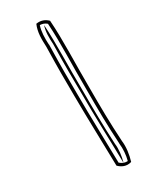

<svg xmlns="http://www.w3.org/2000/svg" viewBox="-114 -729 676 887"><g transform="rotate(-15 224.5 -285.5)"><path d="M146 -652C140 -613 151 -576 163 -538C195 -407 203 -381 229 -286C262 -165 302 -35 334 77C353 88 379 94 404 78C405 44 401 6 388 -26C355 -125 335 -197 305 -309C271 -431 247 -545 211 -649C192 -660 169 -663 146 -652ZM160 -642C173 -645 186 -644 198 -638C233 -535 256 -424 290 -303C320 -191 340 -118 373 -19V-18C384 9 390 41 390 70C376 75 361 73 347 66C315 -46 276 -173 244 -292C218 -387 210 -413 178 -544L177 -545C166 -579 158 -612 160 -642ZM179 -637C177 -605 186 -574 197 -541C229 -410 238 -384 264 -289C296 -169 336 -42 368 70C368 70 368 71 369 71C369 40 365 6 353 -23C321 -123 301 -194 271 -306C237 -425 213 -536 179 -637Z"/></g></svg>

Font: Snowfall
Style: EcoObl
Weight: 400
Designer: Jasper
Foundry: Cannot Into Space Fonts
Version: Version 0.9